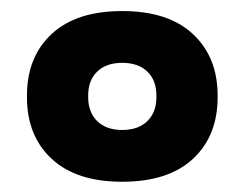

<svg xmlns="http://www.w3.org/2000/svg" viewBox="-20 -682 454 356"><path d="M206.5 -345Q121.5 -345 75.8 -387.5Q30 -430 30 -501.5V-505Q30 -576.5 75.8 -619Q121.5 -661.5 206.5 -661.5Q292 -661.5 337.8 -618.8Q383.5 -576 383.5 -505V-501.5Q383.5 -430 337.8 -387.5Q292 -345 206.5 -345ZM206.5 -441Q236.5 -441 253.2 -457.5Q270 -474 270 -501.5V-505Q270 -533 253.2 -549.2Q236.5 -565.5 206.5 -565.5Q177 -565.5 160.2 -549.2Q143.5 -533 143.5 -505V-501.5Q143.5 -474 160.2 -457.5Q177 -441 206.5 -441Z"/></svg>

Font: Anek Latin Expanded ExtraBold
Style: Regular
Weight: 800
Width: 7
Designer: Yesha Goshar
Foundry: Ek Type
Version: Version 1.003